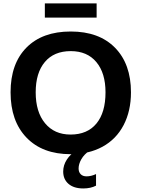

<svg xmlns="http://www.w3.org/2000/svg" viewBox="-20 -880 818 1108"><path d="M735.8 -347.2Q735.8 -239.7 693.4 -158.2Q650.9 -76.7 571.8 -33.4Q492.7 9.8 387.2 9.8Q225.1 9.8 133.1 -85.7Q41 -181.2 41 -347.2Q41 -512.7 132.8 -605.5Q224.6 -698.2 388.2 -698.2Q551.8 -698.2 643.8 -604.5Q735.8 -510.7 735.8 -347.2ZM588.9 -347.2Q588.9 -458.5 536.1 -521.7Q483.4 -585 388.2 -585Q291.5 -585 238.8 -522.2Q186 -459.5 186 -347.2Q186 -233.9 240 -168.7Q293.9 -103.5 387.2 -103.5Q483.9 -103.5 536.4 -167Q588.9 -230.5 588.9 -347.2ZM460.4 207.5Q406.2 207.5 375.5 181.2Q344.7 154.8 344.7 109.9Q344.7 73.2 366 40.5Q387.2 7.8 421.9 -10.3H496.6Q465.8 10.3 449.7 38.3Q433.6 66.4 433.6 92.3Q433.6 112.8 445.6 125.2Q457.5 137.7 479.5 137.7Q505.9 137.7 534.2 124.5V191.4Q503.4 207.5 460.4 207.5ZM238.8 -860.4H537.6V-778.3H238.8Z"/></svg>

Font: Arial
Style: Bold
Weight: 700
Designer: Steve Matteson
Foundry: Ascender Corporation
Version: Version 2.00.3